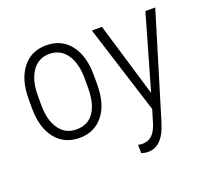

<svg xmlns="http://www.w3.org/2000/svg" viewBox="-127 -696 1162 1068"><g transform="rotate(-20 454.5 -162.5)"><path d="M51.8 -291Q51.8 -405.3 103.5 -471.7Q155.3 -538.1 244.6 -538.1Q334.5 -538.1 386 -472.7Q437.5 -407.2 438 -292.5V-236.3Q438 -120.1 386 -55.2Q334 9.8 245.6 9.8Q157.2 9.8 105.5 -53.7Q53.7 -117.2 51.8 -228.5ZM106.4 -236.3Q106.4 -145 143.3 -92.8Q180.2 -40.5 245.6 -40.5Q312.5 -40.5 347.9 -90.8Q383.3 -141.1 383.8 -234.9V-291Q383.8 -382.3 346.7 -434.8Q309.6 -487.3 244.6 -487.3Q181.6 -487.3 144.5 -436Q107.4 -384.8 106.4 -294.9ZM703.6 -89.4 829.6 -528.3H887.7L701.7 84.5L691.4 113.8Q653.8 213.4 576.2 213.4Q557.6 213.4 537.1 206.5L536.6 156.7Q547.9 160.2 561.5 160.2Q596.7 160.2 619.1 139.2Q641.6 118.2 656.2 71.3L678.7 -3.4L512.7 -528.3H572.3Z"/></g></svg>

Font: Roboto Condensed Light
Style: Regular
Weight: 300
Designer: Google
Version: Version 2.134; 2016